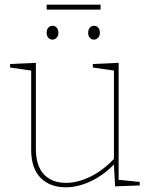

<svg xmlns="http://www.w3.org/2000/svg" viewBox="-20 -793 648 819"><path d="M486 -26 576 -17V-2L471 2L466 -91Q418 -43 364.5 -18.5Q311 6 261 6Q193 6 153 -34.5Q113 -75 113 -154V-492L23 -505V-520L133 -525V-159Q133 -86 167 -49.5Q201 -13 262 -13Q310 -13 363.5 -38.5Q417 -64 466 -115V-492L376 -505V-520L486 -525ZM179 -653Q179 -667 186 -675Q193 -683 204 -683Q215 -683 222 -675Q229 -667 229 -653Q229 -640 221.5 -632Q214 -624 204 -624Q193 -624 186 -632Q179 -640 179 -653ZM356 -653Q356 -667 363 -675Q370 -683 381 -683Q392 -683 399 -675Q406 -667 406 -653Q406 -640 398.5 -632Q391 -624 381 -624Q370 -624 363 -632Q356 -640 356 -653ZM179 -773H409V-752H179Z"/></svg>

Font: Bitter Pro Thin
Style: Regular
Weight: 250
Designer: Sol Matas, and Bitter project Authors
Foundry: Sol Matas
Version: Version 1.010